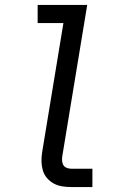

<svg xmlns="http://www.w3.org/2000/svg" viewBox="-20 -755 490 775"><path d="M267 0Q248 0 230 -3Q212 -6 196.5 -14.5Q181 -23 169.5 -36.5Q158 -50 153 -67Q148 -84 147.5 -102.5Q147 -121 150 -140L236 -662H132V-735H332L232 -128Q230 -118 230.5 -108Q231 -98 235 -90Q239 -82 248 -78Q257 -74 267 -74H353V0Z"/></svg>

Font: Iosevka Etoile
Style: Italic
Weight: 400
Italic angle: -9°
Designer: Belleve Invis
Foundry: Belleve Invis
Version: Version 22.1.2; ttfautohint (v1.8.4)